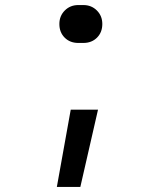

<svg xmlns="http://www.w3.org/2000/svg" viewBox="-20 -580 640 760"><path d="M290 -410Q257 -410 236 -431Q215 -452 215 -485Q215 -517 236.5 -538.5Q258 -560 290 -560H310Q342 -560 363.5 -538.5Q385 -517 385 -485Q385 -452 364 -431Q343 -410 310 -410ZM205 160 260 -146H368L298 160Z"/></svg>

Font: JetBrainsMono NFM
Style: Regular
Weight: 400
Monospace: yes
Designer: Philipp Nurullin, Konstantin Bulenkov
Foundry: JetBrains
Version: Version 2.304; ttfautohint (v1.8.4.7-5d5b);Nerd Fonts 3.3.0